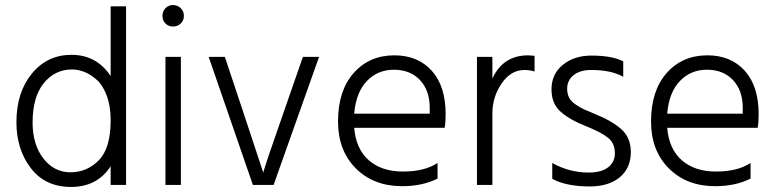

<svg xmlns="http://www.w3.org/2000/svg" viewBox="-20 -732 3071 760"><path d="M109 -247Q109 -160 151.5 -105Q194 -50 259 -50Q324 -50 371 -97.5Q418 -145 418 -256Q418 -312 402.5 -353.5Q387 -395 362.5 -416.5Q338 -438 313.5 -447.5Q289 -457 265 -457Q197 -457 153 -402.5Q109 -348 109 -247ZM479 0H418V-74Q365 8 261 8Q159 8 102 -66.5Q45 -141 45 -248Q45 -366 106 -440.5Q167 -515 263 -515Q362 -515 418 -431V-707H479Z M696 0H635V-507H696ZM695.5 -699.5Q708 -687 708 -669Q708 -651 695.5 -639Q683 -627 665 -627Q647 -627 635 -639Q623 -651 623 -669Q623 -687 635 -699.5Q647 -712 665 -712Q683 -712 695.5 -699.5Z M1063 0H981L806 -507H870L941 -294L1022 -49Q1032 -86 1105 -294L1179 -507H1243Z M1712 -25Q1652 5 1572 5Q1459 5 1388.5 -65.5Q1318 -136 1318 -251Q1318 -373 1380 -443Q1442 -513 1541 -513Q1634 -513 1689 -452Q1744 -391 1744 -280Q1744 -246 1740 -226H1382Q1389 -142 1440 -97.5Q1491 -53 1575 -53Q1661 -53 1712 -87ZM1539 -456Q1475 -456 1432 -411Q1389 -366 1382 -282H1681V-305Q1681 -374 1642.5 -415Q1604 -456 1539 -456Z M1929 0H1868V-507H1929V-421Q1971 -513 2071 -513Q2078 -513 2096 -511V-449Q2076 -455 2056 -455Q2002 -455 1965.5 -401.5Q1929 -348 1929 -283Z M2477 -130Q2477 -67 2433.5 -30.5Q2390 6 2314 6Q2222 6 2166 -24V-87Q2233 -49 2310 -49Q2361 -49 2387.5 -70Q2414 -91 2414 -125Q2414 -165 2386.5 -187Q2359 -209 2296 -234Q2235 -258 2199 -290Q2163 -322 2163 -378Q2163 -439 2208 -475.5Q2253 -512 2321 -512Q2403 -512 2447 -489V-428Q2400 -455 2320 -455Q2276 -455 2250.5 -434.5Q2225 -414 2225 -381Q2225 -361 2232.5 -346Q2240 -331 2258.5 -318.5Q2277 -306 2290 -300Q2303 -294 2332 -282Q2402 -254 2439.5 -220.5Q2477 -187 2477 -130Z M2951 -25Q2891 5 2811 5Q2698 5 2627.5 -65.5Q2557 -136 2557 -251Q2557 -373 2619 -443Q2681 -513 2780 -513Q2873 -513 2928 -452Q2983 -391 2983 -280Q2983 -246 2979 -226H2621Q2628 -142 2679 -97.5Q2730 -53 2814 -53Q2900 -53 2951 -87ZM2778 -456Q2714 -456 2671 -411Q2628 -366 2621 -282H2920V-305Q2920 -374 2881.5 -415Q2843 -456 2778 -456Z"/></svg>

Font: Hind Vadodara Light
Style: Regular
Weight: 300
Designer: Hitesh Malaviya
Foundry: Indian Type Foundry
Version: Version 1.000;PS 1.0;hotconv 1.0.86;makeotf.lib2.5.63406; tt